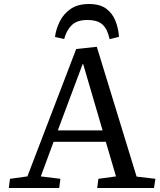

<svg xmlns="http://www.w3.org/2000/svg" viewBox="-20 -940 799 960"><path d="M464 -706 663 -57 757 -46 750 0H466L472 -46L560 -58L509 -231H248L184 -58L282 -46L276 0H24L30 -46L117 -58L361 -695ZM269 -288H493L396 -619H393ZM528 -744Q518 -793 493.5 -816.5Q469 -840 416 -840Q365 -840 338.5 -814Q312 -788 301 -745L255 -755Q260 -795 279 -833Q298 -871 333.5 -895.5Q369 -920 425 -920Q479 -920 510.5 -897Q542 -874 557 -836.5Q572 -799 575 -756Z"/></svg>

Font: Literata 7pt
Style: Italic
Weight: 400
Italic angle: -2°
Designer: Latin by Veronika Burian and Jose Scaglione. Greek by Irene Vlachou. Cyrillic by Vera Evstafieva
Foundry: TypeTogether
Version: Version 3.002